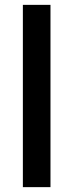

<svg xmlns="http://www.w3.org/2000/svg" viewBox="-20 -770 302 790"><path d="M187.7 0H74.1V-750H187.7Z"/></svg>

Font: Spartan MB SemBd
Style: Regular
Weight: 600
Designer: Matt Bailey, Mirko Velimirovic
Foundry: Matt Bailey
Version: Version 1.005